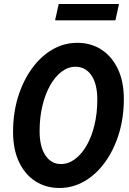

<svg xmlns="http://www.w3.org/2000/svg" viewBox="-20 -924 640 955"><path d="M276 11Q208 11 156 -22.5Q104 -56 74.5 -118.5Q45 -181 45 -268Q45 -362 70 -442.5Q95 -523 139 -583.5Q183 -644 240.5 -677.5Q298 -711 365 -711Q432 -711 484 -677.5Q536 -644 566 -581.5Q596 -519 596 -432Q596 -338 571 -257.5Q546 -177 502 -116.5Q458 -56 400 -22.5Q342 11 276 11ZM283 -108Q320 -108 353 -132.5Q386 -157 411 -200.5Q436 -244 450 -302.5Q464 -361 464 -428Q464 -507 434.5 -549.5Q405 -592 355 -592Q319 -592 286.5 -567.5Q254 -543 229.5 -499.5Q205 -456 191 -398Q177 -340 177 -272Q177 -194 206 -151Q235 -108 283 -108ZM254 -823 272 -904H572L554 -823Z"/></svg>

Font: Red Hat Mono SemiBold
Style: Italic
Weight: 600
Italic angle: -12°
Monospace: yes
Designer: Pentagram, MCKL
Foundry: MCKL
Version: Version 1.030